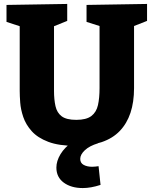

<svg xmlns="http://www.w3.org/2000/svg" viewBox="-20 -727 779 974"><path d="M419 -702 726 -707V-621L660 -595V-280Q660 -138 587.5 -62.5Q515 13 364 13Q279 13 225 -7.5Q171 -28 141 -61.5Q111 -95 98 -133.5Q85 -172 82.5 -207Q80 -242 80 -266V-594L13 -616V-702L321 -707V-621L254 -594V-266Q254 -222 261.5 -188.5Q269 -155 293 -137Q317 -119 367 -119Q418 -119 443.5 -138.5Q469 -158 477 -194Q485 -230 485 -280V-595L419 -616ZM400 227Q341 227 303.5 199.5Q266 172 266 123Q266 90 287 55Q308 20 351 -10Q394 -40 461 -57L477 0Q434 13 410.5 35Q387 57 387 79Q387 100 404.5 109.5Q422 119 448 119Q456 119 464 118Q472 117 480 116L490 211Q441 227 400 227Z"/></svg>

Font: Bitter ExtraBold
Style: Regular
Weight: 800
Designer: Sol Matas, and Bitter project Authors
Foundry: Sol Matas
Version: Version 2.001